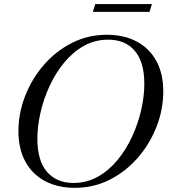

<svg xmlns="http://www.w3.org/2000/svg" viewBox="-20 -892 811 922"><path d="M764 -453.5Q764 -366.5 731.8 -283.8Q699.5 -201 642 -134.8Q584.5 -68.5 507.2 -29.2Q430 10 340 10Q256.5 10 195.5 -22.8Q134.5 -55.5 101.5 -116.5Q68.5 -177.5 68.5 -261.5Q68.5 -348.5 100.8 -431.2Q133 -514 190.5 -580.2Q248 -646.5 325.2 -685.8Q402.5 -725 492.5 -725Q576.5 -725 637.2 -692.2Q698 -659.5 731 -598.8Q764 -538 764 -453.5ZM159.5 -225.5Q159.5 -120.5 205.5 -67Q251.5 -13.5 333 -13.5Q396.5 -13.5 449.5 -43.2Q502.5 -73 544 -123.2Q585.5 -173.5 614.2 -235.8Q643 -298 658 -363.8Q673 -429.5 673 -489.5Q673 -594.5 627.2 -648Q581.5 -701.5 499.5 -701.5Q436 -701.5 383 -671.8Q330 -642 288.5 -591.8Q247 -541.5 218.2 -479.2Q189.5 -417 174.5 -351.2Q159.5 -285.5 159.5 -225.5ZM426 -835 437.5 -872.5H709.5L698 -835Z"/></svg>

Font: Newsreader Display
Style: Italic
Weight: 400
Italic angle: -17°
Designer: Hugues Gentile
Foundry: Production Type
Version: Version 1.001